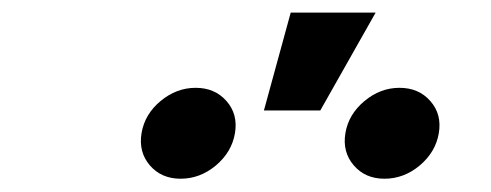

<svg xmlns="http://www.w3.org/2000/svg" viewBox="-20 -899 762 298"><path d="M389.6 -727.5 431.2 -879.4H563L477.1 -727.5ZM576.7 -621.6Q546.9 -621.6 529.1 -642.3Q511.2 -663.1 516.1 -692.4Q521 -721.7 545.7 -742.2Q570.3 -762.7 600.1 -762.7Q629.9 -762.7 647.9 -742.2Q666 -721.7 661.1 -692.4Q656.2 -663.1 631.6 -642.3Q606.9 -621.6 576.7 -621.6ZM260.3 -621.6Q230.5 -621.6 212.6 -642.3Q194.8 -663.1 199.7 -692.4Q204.6 -721.7 229.2 -742.2Q253.9 -762.7 283.7 -762.7Q313.5 -762.7 331.5 -742.2Q349.6 -721.7 344.7 -692.4Q339.8 -663.1 315.2 -642.3Q290.5 -621.6 260.3 -621.6Z"/></svg>

Font: Inter
Style: Bold Italic
Weight: 700
Italic angle: -9.39999°
Designer: Rasmus Andersson
Foundry: rsms
Version: Version 4.001;git-9221beed3